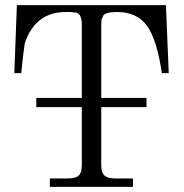

<svg xmlns="http://www.w3.org/2000/svg" viewBox="-20 -731 718 751"><path d="M376 -85Q376 -57 388 -45Q400 -33 432 -33H500V0H175V-33H243Q275 -33 287.5 -44Q300 -55 300 -85V-312H122V-348H300V-631Q300 -674 281 -681L257 -684H237Q118 -684 77 -562L70 -510L63 -445H36L46 -711H629L640 -445H613Q594 -576 555 -630Q516 -684 438 -684Q393 -684 384 -670L377 -654L376 -631V-348H553V-312H376Z"/></svg>

Font: cwTeXMing
Style: Medium
Weight: 500
Version: Version 1.17